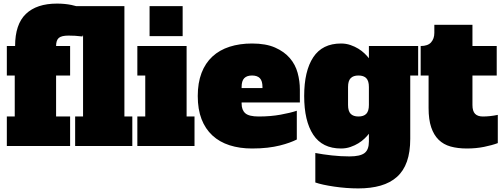

<svg xmlns="http://www.w3.org/2000/svg" viewBox="-20 -812 2803 1068"><path d="M18 -556H64Q64 -677 124 -734.5Q184 -792 297 -792Q340 -792 377 -784.5Q414 -777 439 -766V-609Q414 -612 397.5 -613Q381 -614 361 -614Q322 -614 307 -601Q292 -588 292 -556H370V-392H292V-164H370V0H18V-164H62V-392H18Z M398 -778H672V-164H716V0H398V-164H442V-614H398Z M1018 -164H1062V0H744V-164H788V-392H744V-556H1018ZM812 -778H996V-611H812Z M1382 -570Q1459 -570 1510 -547.5Q1561 -525 1592 -489Q1623 -453 1635.5 -407Q1648 -361 1648 -314V-242H1324V-236Q1324 -200 1344.5 -182Q1365 -164 1419 -164Q1485 -164 1540 -174Q1595 -184 1631 -196V-36Q1613 -27 1589.5 -18.5Q1566 -10 1536 -2.5Q1506 5 1468 9.5Q1430 14 1382 14Q1313 14 1257 -4Q1201 -22 1161.5 -58.5Q1122 -95 1101 -149.5Q1080 -204 1080 -278Q1080 -351 1101 -406Q1122 -461 1161.5 -497.5Q1201 -534 1257 -552Q1313 -570 1382 -570ZM1382 -392Q1353 -392 1338.5 -377Q1324 -362 1324 -328V-322H1440V-328Q1440 -362 1425.5 -377Q1411 -392 1382 -392Z M2032 -556H2306V-392H2262V-40Q2262 34 2243.5 86.5Q2225 139 2188 172Q2151 205 2097 220.5Q2043 236 1973 236Q1907 236 1839 226Q1771 216 1734 203V39Q1776 47 1825.5 52.5Q1875 58 1924 58Q1983 58 2007.5 39.5Q2032 21 2032 -25V-68Q2023 -56 2008 -41.5Q1993 -27 1973.5 -15Q1954 -3 1929.5 5.5Q1905 14 1877 14Q1773 14 1722.5 -62.5Q1672 -139 1672 -278Q1672 -417 1722.5 -493.5Q1773 -570 1877 -570Q1905 -570 1929.5 -561.5Q1954 -553 1973.5 -541Q1993 -529 2008 -514.5Q2023 -500 2032 -488ZM1916 -228Q1916 -194 1930.5 -179Q1945 -164 1974 -164Q2003 -164 2017.5 -179Q2032 -194 2032 -228V-328Q2032 -362 2017.5 -377Q2003 -392 1974 -392Q1945 -392 1930.5 -377Q1916 -362 1916 -328Z M2608 -556H2743V-392H2608V-228Q2608 -194 2622.5 -179Q2637 -164 2666 -164Q2706 -164 2749 -173V-16Q2717 -4 2672.5 5Q2628 14 2577 14Q2526 14 2486.5 3Q2447 -8 2420 -34.5Q2393 -61 2378.5 -104Q2364 -147 2364 -211V-392H2320V-556Q2360 -556 2378 -576.5Q2396 -597 2396 -629V-674H2608Z"/></svg>

Font: Alfa Slab One
Style: Regular
Weight: 400
Designer: JM Sole
Foundry: JM Sole
Version: Version 1.001